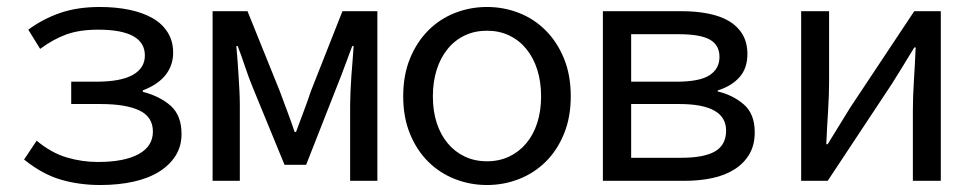

<svg xmlns="http://www.w3.org/2000/svg" viewBox="-20 -518 2790 550"><path d="M49 -61Q101 -19 154 -3.5Q207 12 267 12Q319 12 362 2.5Q405 -7 435.5 -26Q466 -45 483 -72Q500 -99 500 -134Q500 -187 469.5 -214.5Q439 -242 389 -255V-259Q433 -276 454.5 -303.5Q476 -331 476 -367Q476 -400 460.5 -425Q445 -450 417 -466Q389 -482 350.5 -490Q312 -498 266 -498Q202 -498 152.5 -481Q103 -464 61 -433L95 -378Q133 -406 170.5 -419.5Q208 -433 261 -433Q395 -433 395 -359Q395 -323 360.5 -303.5Q326 -284 256 -284H184V-220H268Q341 -220 379.5 -201.5Q418 -183 418 -141Q418 -99 377 -76.5Q336 -54 260 -54Q215 -54 171 -67Q127 -80 85 -115Z M667 0V-218Q667 -234 666 -255.5Q665 -277 663.5 -299.5Q662 -322 660.5 -344.5Q659 -367 657 -386H661Q672 -357 682 -327Q692 -297 703 -270L795 -46H857L945 -270Q956 -297 967 -327Q978 -357 989 -386H993Q992 -367 990 -344.5Q988 -322 986.5 -299.5Q985 -277 984 -255.5Q983 -234 983 -218V0H1061V-486H961L871 -258Q861 -228 850 -199Q839 -170 828 -140H824Q814 -170 803 -199Q792 -228 781 -258L689 -486H589V0Z M1135 -242Q1135 -182 1154.5 -134.5Q1174 -87 1207 -54.5Q1240 -22 1283.5 -5Q1327 12 1375 12Q1423 12 1466.5 -5Q1510 -22 1543 -54.5Q1576 -87 1595.5 -134.5Q1615 -182 1615 -242Q1615 -303 1595.5 -350.5Q1576 -398 1543 -431Q1510 -464 1466.5 -481Q1423 -498 1375 -498Q1327 -498 1283.5 -481Q1240 -464 1207 -431Q1174 -398 1154.5 -350.5Q1135 -303 1135 -242ZM1220 -242Q1220 -284 1231 -318.5Q1242 -353 1262.5 -378Q1283 -403 1311.5 -416.5Q1340 -430 1375 -430Q1410 -430 1438.5 -416.5Q1467 -403 1487.5 -378Q1508 -353 1519 -318.5Q1530 -284 1530 -242Q1530 -200 1519 -166Q1508 -132 1487.5 -107.5Q1467 -83 1438.5 -69.5Q1410 -56 1375 -56Q1340 -56 1311.5 -69.5Q1283 -83 1262.5 -107.5Q1242 -132 1231 -166Q1220 -200 1220 -242Z M1940 0Q1984 0 2021 -8Q2058 -16 2085 -33.5Q2112 -51 2127 -77Q2142 -103 2142 -139Q2142 -192 2110.5 -219Q2079 -246 2036 -256V-259Q2075 -271 2098 -296.5Q2121 -322 2121 -363Q2121 -396 2107 -419.5Q2093 -443 2068.5 -457.5Q2044 -472 2009 -479Q1974 -486 1932 -486H1707V0ZM1788 -220H1926Q2060 -220 2060 -144Q2060 -103 2028.5 -84.5Q1997 -66 1931 -66H1788ZM1788 -420H1924Q1986 -420 2013.5 -404.5Q2041 -389 2041 -355Q2041 -321 2012.5 -302.5Q1984 -284 1918 -284H1788Z M2351 0 2535 -278Q2549 -300 2567 -329.5Q2585 -359 2599 -382H2603Q2601 -334 2598 -287.5Q2595 -241 2595 -202V0H2675V-486H2599L2415 -209Q2401 -186 2383 -157Q2365 -128 2351 -105H2347Q2349 -152 2352 -198.5Q2355 -245 2355 -284V-486H2275V0Z"/></svg>

Font: Codetta
Style: Regular
Weight: 400
Italic angle: -11°
Designer: Ulrich Proeller
Foundry: PROSA GmbH
Version: Version 2.00;September 29, 2018;FontCreator 11.5.0.2427 64-b